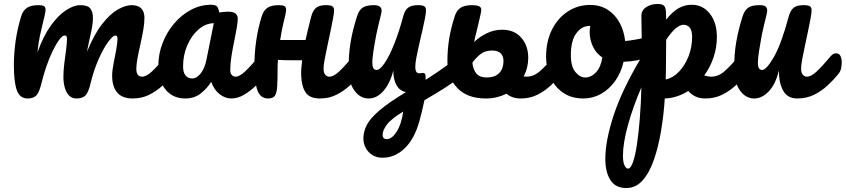

<svg xmlns="http://www.w3.org/2000/svg" viewBox="-20 -492 4268 969"><path d="M119 5Q80 5 65 -36.5Q50 -78 50 -163Q50 -223 59 -286Q68 -349 87 -410Q96 -439 116 -452.5Q136 -466 174 -466Q194 -466 202 -461Q210 -456 210 -442Q210 -435 205.5 -414Q201 -393 195 -370Q189 -346 181.5 -311.5Q174 -277 169 -227Q198 -309 235.5 -361.5Q273 -414 312.5 -440Q352 -466 385 -466Q422 -466 435.5 -449.5Q449 -433 449 -401Q449 -370 438.5 -324Q428 -278 419 -231Q456 -321 496.5 -372Q537 -423 575.5 -444.5Q614 -466 644 -466Q709 -466 709 -401Q709 -375 703 -340Q697 -305 688.5 -268Q680 -231 674 -198.5Q668 -166 668 -145Q668 -105 697 -105Q719 -105 747.5 -132Q776 -159 818 -209Q826 -218 832.5 -220.5Q839 -223 845 -223Q859 -223 866 -210.5Q873 -198 873 -178Q873 -164 870 -147.5Q867 -131 854 -116Q832 -89 801.5 -61Q771 -33 733.5 -14Q696 5 649 5Q597 5 571.5 -25Q546 -55 546 -110Q546 -135 553 -170.5Q560 -206 566.5 -241Q573 -276 573 -297Q573 -313 562 -313Q550 -313 526 -280.5Q502 -248 478 -194Q454 -140 438 -75Q427 -28 412.5 -11.5Q398 5 366 5Q342 5 327.5 -11Q313 -27 306.5 -51.5Q300 -76 300 -103Q300 -136 304.5 -171.5Q309 -207 313.5 -240Q318 -273 318 -297Q318 -313 307 -313Q295 -313 279 -291.5Q263 -270 246 -235Q229 -200 214.5 -158Q200 -116 190 -75Q179 -28 164.5 -11.5Q150 5 119 5Z M915 5Q852 5 815.5 -40Q779 -85 779 -158Q779 -219 800.5 -274.5Q822 -330 859 -373.5Q896 -417 944 -442.5Q992 -468 1045 -468Q1069 -468 1076 -458.5Q1083 -449 1087 -429Q1099 -431 1110 -432Q1121 -433 1131 -433Q1160 -433 1170 -422.5Q1180 -412 1180 -398Q1180 -381 1174.5 -349Q1169 -317 1161 -279Q1153 -241 1147.5 -204Q1142 -167 1142 -138Q1142 -123 1149.5 -114Q1157 -105 1169 -105Q1189 -105 1217.5 -132Q1246 -159 1288 -209Q1296 -218 1302.5 -220.5Q1309 -223 1315 -223Q1329 -223 1336 -210.5Q1343 -198 1343 -178Q1343 -164 1340 -147.5Q1337 -131 1324 -116Q1302 -89 1273 -61Q1244 -33 1212 -14Q1180 5 1148 5Q1116 5 1088 -17Q1060 -39 1046 -79Q1027 -48 994.5 -21.5Q962 5 915 5ZM951 -96Q972 -96 992.5 -121Q1013 -146 1022 -191L1059 -375Q1017 -374 981.5 -343Q946 -312 925 -263Q904 -214 904 -157Q904 -126 916.5 -111Q929 -96 951 -96Z M1333 5Q1294 5 1279 -36.5Q1264 -78 1264 -163Q1264 -223 1273 -286Q1282 -349 1301 -410Q1310 -439 1329.5 -452.5Q1349 -466 1388 -466Q1408 -466 1416 -461Q1424 -456 1424 -442Q1424 -435 1419.5 -414Q1415 -393 1409 -370Q1406 -358 1402 -337Q1398 -316 1394 -290H1522Q1528 -318 1535.5 -348Q1543 -378 1551 -410Q1559 -439 1575 -452.5Q1591 -466 1625 -466Q1648 -466 1657 -460.5Q1666 -455 1666 -440Q1666 -426 1660.5 -397Q1655 -368 1647.5 -332Q1640 -296 1632 -259Q1624 -222 1618.5 -192Q1613 -162 1613 -145Q1613 -125 1621.5 -115Q1630 -105 1642 -105Q1664 -105 1692.5 -132Q1721 -159 1763 -209Q1771 -218 1777.5 -220.5Q1784 -223 1790 -223Q1804 -223 1811 -210.5Q1818 -198 1818 -178Q1818 -164 1815 -147.5Q1812 -131 1799 -116Q1776 -89 1746 -61Q1716 -33 1678.5 -14Q1641 5 1594 5Q1543 5 1522.5 -25.5Q1502 -56 1500 -111Q1499 -144 1505 -188Q1469 -188 1438.5 -188Q1408 -188 1383 -190Q1381 -169 1381 -151Q1381 -91 1379 -57Q1377 -23 1367.5 -9Q1358 5 1333 5Z M1911 304Q1868 304 1841 275.5Q1814 247 1814 206Q1814 173 1830.5 140Q1847 107 1893 67Q1939 27 2027 -26V-28Q1998 -33 1981.5 -61.5Q1965 -90 1965 -136Q1949 -72 1915.5 -33.5Q1882 5 1841 5Q1797 5 1768 -36Q1739 -77 1739 -140Q1739 -214 1749 -276.5Q1759 -339 1782 -410Q1792 -442 1811 -454Q1830 -466 1867 -466Q1906 -466 1906 -438Q1906 -431 1901 -411Q1896 -391 1890 -366Q1884 -341 1879 -317Q1859 -211 1859 -177Q1859 -139 1880 -139Q1898 -139 1921.5 -174Q1945 -209 1969.5 -270Q1994 -331 2015 -410Q2023 -441 2040 -453.5Q2057 -466 2089 -466Q2112 -466 2121 -460.5Q2130 -455 2130 -440Q2130 -426 2124.5 -398Q2119 -370 2111 -335.5Q2103 -301 2095 -266Q2087 -231 2081.5 -202Q2076 -173 2076 -156Q2076 -136 2081.5 -129Q2087 -122 2096 -122Q2101 -122 2105.5 -123Q2110 -124 2115 -124Q2122 -124 2125.5 -118Q2129 -112 2128 -89Q2158 -108 2187.5 -128Q2217 -148 2244 -168Q2255 -176 2267 -176Q2280 -176 2287.5 -164Q2295 -152 2295 -132Q2295 -111 2289 -99.5Q2283 -88 2266 -76Q2229 -50 2192 -28Q2155 -6 2122 14Q2116 42 2110 68Q2104 94 2097 118Q2072 209 2022.5 256.5Q1973 304 1911 304ZM1932 210Q1958 210 1982 172.5Q2006 135 2015 71Q1954 108 1932.5 137Q1911 166 1911 188Q1911 210 1932 210Z M2608 5Q2585 5 2567 -1.5Q2549 -8 2536 -19Q2514 -8 2488 -1.5Q2462 5 2432 5Q2339 5 2288.5 -47.5Q2238 -100 2238 -181Q2238 -243 2247 -297Q2256 -351 2275 -410Q2284 -439 2304 -452.5Q2324 -466 2364 -466Q2384 -466 2396.5 -461Q2409 -456 2409 -442Q2409 -435 2404 -413.5Q2399 -392 2394 -370Q2389 -347 2383 -324.5Q2377 -302 2373 -280Q2398 -305 2435.5 -323.5Q2473 -342 2514 -342Q2576 -342 2611 -301.5Q2646 -261 2646 -200Q2646 -151 2623 -106Q2631 -105 2637 -105Q2673 -105 2704 -132Q2735 -159 2777 -209Q2785 -218 2791.5 -220.5Q2798 -223 2804 -223Q2818 -223 2825 -210.5Q2832 -198 2832 -178Q2832 -164 2829 -147.5Q2826 -131 2813 -116Q2790 -89 2760 -61Q2730 -33 2692.5 -14Q2655 5 2608 5ZM2464 -237Q2426 -237 2401 -215.5Q2376 -194 2364 -175Q2368 -140 2384.5 -120.5Q2401 -101 2437 -101Q2477 -101 2498.5 -122.5Q2520 -144 2521 -181Q2522 -207 2508 -222Q2494 -237 2464 -237Z M2925 5Q2863 5 2820.5 -25Q2778 -55 2757 -103Q2736 -151 2736 -205Q2736 -283 2765.5 -342Q2795 -401 2845.5 -434Q2896 -467 2958 -467Q3011 -467 3049 -441.5Q3087 -416 3108.5 -374.5Q3130 -333 3135 -285Q3159 -287 3189 -292.5Q3219 -298 3247 -305Q3255 -307 3261 -307Q3275 -307 3281.5 -293Q3288 -279 3288 -261Q3288 -213 3259 -204Q3197 -183 3127 -180Q3114 -124 3084 -82.5Q3054 -41 3013 -18Q2972 5 2925 5ZM2933 -101Q2963 -101 2987.5 -126.5Q3012 -152 3020 -202Q2988 -223 2972 -258Q2956 -293 2956 -329Q2956 -345 2959 -361Q2958 -361 2954 -361Q2916 -361 2888.5 -324Q2861 -287 2861 -214Q2861 -156 2884 -128.5Q2907 -101 2933 -101Z M3540 5Q3509 5 3488 -6Q3467 -17 3454 -33Q3427 -16 3397 -6Q3367 4 3335 5Q3330 87 3316.5 167.5Q3303 248 3280.5 313.5Q3258 379 3223.5 418Q3189 457 3141 457Q3086 457 3060.5 416.5Q3035 376 3035 310Q3035 217 3078 87Q3121 -43 3219 -206Q3219 -253 3218.5 -310Q3218 -367 3217 -409Q3216 -439 3240.5 -455.5Q3265 -472 3300 -472Q3320 -472 3330 -464Q3340 -456 3341 -430Q3341 -412 3342 -393Q3374 -433 3404.5 -450.5Q3435 -468 3471 -468Q3527 -468 3562.5 -423Q3598 -378 3598 -305Q3598 -252 3581 -202Q3564 -152 3534 -111Q3545 -108 3554 -106.5Q3563 -105 3569 -105Q3605 -105 3636 -132Q3667 -159 3709 -209Q3717 -218 3723.5 -220.5Q3730 -223 3736 -223Q3750 -223 3757 -210.5Q3764 -198 3764 -178Q3764 -164 3761 -147.5Q3758 -131 3745 -116Q3723 -89 3693 -61Q3663 -33 3625 -14Q3587 5 3540 5ZM3341 -162Q3341 -127 3340 -91Q3377 -99 3407 -130.5Q3437 -162 3455 -208Q3473 -254 3473 -306Q3473 -338 3461 -352.5Q3449 -367 3429 -367Q3413 -367 3391 -349.5Q3369 -332 3342 -291Q3342 -258 3341.5 -225.5Q3341 -193 3341 -162ZM3124 293Q3124 327 3132 343Q3140 359 3149 359Q3163 359 3174.5 326.5Q3186 294 3194.5 237.5Q3203 181 3209 106.5Q3215 32 3217 -51Q3175 46 3149.5 138Q3124 230 3124 293Z M3787 5Q3742 5 3713.5 -37Q3685 -79 3685 -140Q3685 -217 3695.5 -279Q3706 -341 3728 -410Q3737 -438 3754.5 -452Q3772 -466 3813 -466Q3836 -466 3844 -459Q3852 -452 3852 -438Q3852 -431 3847 -411Q3842 -391 3836 -366Q3830 -341 3825 -317Q3817 -274 3811 -235.5Q3805 -197 3805 -177Q3805 -155 3810.5 -147Q3816 -139 3826 -139Q3848 -139 3885.5 -204Q3923 -269 3961 -410Q3969 -439 3985 -452.5Q4001 -466 4035 -466Q4058 -466 4067 -460.5Q4076 -455 4076 -440Q4076 -426 4070.5 -397Q4065 -368 4057.5 -332Q4050 -296 4042 -259Q4034 -222 4028.5 -192Q4023 -162 4023 -145Q4023 -125 4031.5 -115Q4040 -105 4052 -105Q4074 -105 4102.5 -132Q4131 -159 4173 -209Q4181 -218 4187.5 -220.5Q4194 -223 4200 -223Q4214 -223 4221 -210.5Q4228 -198 4228 -178Q4228 -164 4225 -147.5Q4222 -131 4209 -116Q4187 -89 4157 -61Q4127 -33 4089 -14Q4051 5 4004 5Q3955 5 3933 -33.5Q3911 -72 3911 -136Q3894 -66 3859.5 -30.5Q3825 5 3787 5Z"/></svg>

Font: Pacifico
Style: Regular
Weight: 400
Designer: Vernon Adams
Foundry: Vernon Adams
Version: Version 3.010; ttfautohint (v1.8.4.7-5d5b)